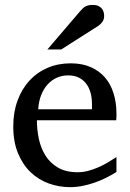

<svg xmlns="http://www.w3.org/2000/svg" viewBox="-20 -753 530 785"><path d="M456.1 -49.8Q435.1 -36.6 412.4 -25.4Q389.6 -14.2 365.5 -5.9Q341.3 2.4 316.4 7.3Q291.5 12.2 266.1 12.2Q220.7 12.2 178.7 -3.2Q136.7 -18.6 104.7 -49.3Q72.8 -80.1 53.5 -126.7Q34.2 -173.3 34.2 -235.8Q34.2 -294.4 51.8 -342Q69.3 -389.6 100.6 -423.6Q131.8 -457.5 174.8 -475.8Q217.8 -494.1 269 -494.1Q315.4 -494.1 350.6 -478.8Q385.7 -463.4 409.2 -436.3Q432.6 -409.2 444.3 -371.3Q456.1 -333.5 456.1 -289.1V-275.9Q456.1 -268.1 455.1 -261.2H130.9Q130.9 -223.1 138.9 -185.1Q147 -147 166 -116.7Q185.1 -86.4 217.3 -67.6Q249.5 -48.8 297.9 -48.8Q319.3 -48.8 340.3 -54.4Q361.3 -60.1 381.6 -68.8Q401.9 -77.6 420.4 -88.6Q439 -99.6 456.1 -110.8ZM356 -328.1Q356 -353 350.1 -374.3Q344.2 -395.5 332.3 -411.1Q320.3 -426.8 302 -435.8Q283.7 -444.8 258.8 -444.8Q233.9 -444.8 212.4 -435.3Q190.9 -425.8 174.6 -407.7Q158.2 -389.6 148.2 -364Q138.2 -338.4 136.2 -306.2H356ZM405.8 -688Q405.8 -674.3 399.2 -664.6Q392.6 -654.8 382.8 -647.9L230.5 -550.8H173.8L306.6 -706.1Q312.5 -712.4 317.4 -717.5Q322.3 -722.7 328.1 -726.1Q334 -729.5 341.6 -731.2Q349.1 -732.9 359.9 -732.9Q373 -732.9 381.8 -728.8Q390.6 -724.6 396 -718.3Q401.4 -711.9 403.6 -703.9Q405.8 -695.8 405.8 -688Z"/></svg>

Font: BabelStone Ogham Stemless
Style: Regular
Weight: 400
Designer: Andrew West
Foundry: BabelStone
Version: Version 2.02 March 14, 2022